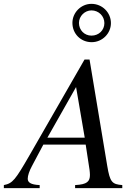

<svg xmlns="http://www.w3.org/2000/svg" viewBox="-71 -977 702 997"><path d="M564 0V-16C511 -20 500 -31 486 -115L394 -668H368L83 -172C8 -42 -5 -25 -51 -16V0H135V-16C88 -18 73 -30 73 -49C73 -65 81 -89 95 -115L154 -226H374L394 -95C395 -86 396 -77 396 -69C396 -35 382 -19 319 -16V0ZM369 -262H175L324 -525ZM505 -857C505 -912 460 -957 404 -957C350 -957 305 -912 305 -858C305 -802 348 -758 405 -758C460 -758 505 -803 505 -857ZM471 -857C471 -820 442 -792 404 -792C367 -792 339 -821 339 -858C339 -893 369 -923 404 -923C441 -923 471 -894 471 -857Z"/></svg>

Font: STIXGeneral
Style: Italic
Weight: 400
Italic angle: -16.33°
Designer: MicroPress Inc., with final additions and corrections provided by Coen Hoffman, Elsevier (retired)
Version: Version 1.1.0